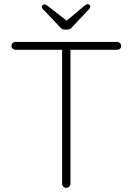

<svg xmlns="http://www.w3.org/2000/svg" viewBox="-20 -901 636 921"><path d="M561 -681Q561 -672 555.5 -667Q550 -662 541 -662H318V-20Q318 -12 312 -6Q306 0 298 0Q289 0 283.5 -6Q278 -12 278 -20V-662H55Q47 -662 41 -667.5Q35 -673 35 -681Q35 -689 41 -694.5Q47 -700 55 -700H541Q549 -700 555 -694.5Q561 -689 561 -681ZM413 -869Q413 -863 407 -857L326 -771Q318 -759 302 -759H292Q276 -759 268 -771L187 -856Q181 -862 181 -868Q181 -873 184.5 -876.5Q188 -880 193 -880Q200 -880 212 -870L300 -802L382 -871Q394 -881 401 -881Q406 -881 409.5 -877.5Q413 -874 413 -869Z"/></svg>

Font: Quicksand Light
Style: Regular
Weight: 300
Designer: Andrew Paglinawan
Foundry: Andrew Paglinawan
Version: Version 3.000